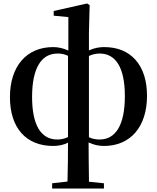

<svg xmlns="http://www.w3.org/2000/svg" viewBox="-20 -821 900 1101"><path d="M576 260V230L490 221C490 216 490 208 490 199C489 128 488 60 488 -4C516 9 545 16 576 16C728 16 823 -94 823 -271C823 -359 801 -428 757 -478C713 -527 653 -551 576 -551C547 -551 519 -545 490 -532V-633L494 -792L479 -801L288 -758V-731L372 -723V-531C344 -544 315 -551 285 -551C132 -551 37 -441 37 -264C37 -87 130 16 285 16C316 16 345 10 370 -3C370 75 369 149 367 220L279 230V260ZM309 -21C262 -21 227 -41 202 -81C177 -122 164 -184 164 -265C164 -348 177 -410 203 -453C228 -494 264 -514 311 -514C332 -514 351 -510 370 -501V-35C351 -26 331 -21 309 -21ZM551 -21C530 -21 509 -25 490 -34V-500C509 -509 529 -514 551 -514C598 -514 633 -494 658 -454C683 -413 696 -351 696 -270C696 -187 683 -125 658 -83C633 -42 598 -21 551 -21Z"/></svg>

Font: AllPunType Bold
Style: Regular
Weight: 700
Version: 1.0